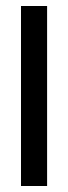

<svg xmlns="http://www.w3.org/2000/svg" viewBox="-20 -620 227 640"><path d="M50 0V-600H137V0Z"/></svg>

Font: Big Shoulders Display SemiBold
Style: Regular
Weight: 600
Designer: Patric King
Foundry: XO Type Co
Version: Version 1.000; ttfautohint (v1.8.2)